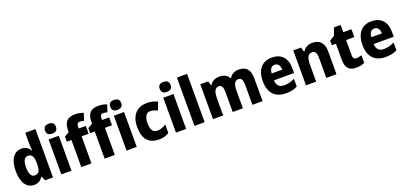

<svg xmlns="http://www.w3.org/2000/svg" viewBox="22 -1797 5961 2837"><g transform="rotate(-20 3003.0 -379.0)"><path d="M228 10C296 10 336 -20 366 -66H373L402 0H526V-760H366V-590C366 -554 370 -511 374 -479H369C340 -528 296 -559 229 -559C115 -559 40 -459 40 -275C40 -92 114 10 228 10ZM285 -119C233 -119 202 -169 202 -274C202 -375 232 -427 284 -427C351 -427 374 -377 374 -280V-258C373 -163 348 -119 285 -119Z M737 -768C686 -768 652 -747 652 -689C652 -632 687 -611 737 -611C787 -611 823 -632 823 -689C823 -747 788 -768 737 -768ZM817 -549H657V0H817Z M1242 -426V-549H1131V-574C1131 -618 1145 -639 1177 -639C1202 -639 1224 -634 1244 -628L1280 -741C1238 -756 1199 -765 1147 -765C1030 -765 972 -711 972 -570V-549L899 -506V-426H971V0H1131V-426Z M1609 -426V-549H1498V-574C1498 -618 1512 -639 1544 -639C1569 -639 1591 -634 1611 -628L1647 -741C1605 -756 1566 -765 1514 -765C1397 -765 1339 -711 1339 -570V-549L1266 -506V-426H1338V0H1498V-426Z M1763 -768C1712 -768 1678 -747 1678 -689C1678 -632 1713 -611 1763 -611C1813 -611 1849 -632 1849 -689C1849 -747 1814 -768 1763 -768ZM1843 -549H1683V0H1843Z M2195 10C2261 10 2309 -5 2352 -35V-168C2308 -138 2261 -121 2210 -121C2148 -121 2112 -169 2112 -273C2112 -376 2147 -429 2208 -429C2246 -429 2281 -417 2322 -398L2368 -520C2324 -544 2271 -559 2205 -559C2047 -559 1949 -459 1949 -272C1949 -77 2038 10 2195 10Z M2540 -768C2489 -768 2455 -747 2455 -689C2455 -632 2490 -611 2540 -611C2590 -611 2626 -632 2626 -689C2626 -747 2591 -768 2540 -768ZM2620 -549H2460V0H2620Z M2911 0V-760H2751V0Z M3648 -559C3585 -559 3532 -533 3501 -482H3491C3466 -531 3418 -559 3344 -559C3275 -559 3221 -532 3193 -480H3186L3165 -549H3042V0H3202V-252C3202 -367 3222 -428 3288 -428C3332 -428 3352 -391 3352 -312V0H3512V-268C3512 -373 3534 -428 3597 -428C3641 -428 3662 -392 3662 -312V0H3822V-359C3822 -497 3763 -559 3648 -559Z M4168 -559C4018 -559 3925 -462 3925 -271C3925 -84 4025 10 4187 10C4265 10 4320 -2 4370 -30V-152C4314 -123 4265 -110 4203 -110C4127 -110 4087 -154 4085 -231H4401V-309C4401 -470 4313 -559 4168 -559ZM4172 -444C4225 -444 4253 -401 4254 -338H4088C4092 -412 4125 -444 4172 -444Z M4807 -559C4740 -559 4686 -532 4655 -479H4647L4627 -549H4504V0H4664V-253C4664 -372 4685 -428 4755 -428C4805 -428 4824 -389 4824 -313V0H4984V-359C4984 -495 4915 -559 4807 -559Z M5343 -121C5309 -121 5290 -140 5290 -180V-426H5419V-549H5290V-663H5185L5143 -547L5066 -498V-426H5130V-174C5130 -37 5191 10 5293 10C5349 10 5391 -1 5426 -18V-138C5397 -128 5371 -121 5343 -121Z M5735 -559C5585 -559 5492 -462 5492 -271C5492 -84 5592 10 5754 10C5832 10 5887 -2 5937 -30V-152C5881 -123 5832 -110 5770 -110C5694 -110 5654 -154 5652 -231H5968V-309C5968 -470 5880 -559 5735 -559ZM5739 -444C5792 -444 5820 -401 5821 -338H5655C5659 -412 5692 -444 5739 -444Z"/></g></svg>

Font: Noto Sans Arabic UI SmCn XBd
Style: Regular
Weight: 800
Width: 4
Designer: Monotype Design Team, Nadine Chahine and Nizar Qandah
Foundry: Monotype Imaging Inc.
Version: Version 2.010